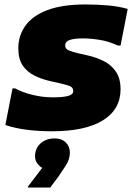

<svg xmlns="http://www.w3.org/2000/svg" viewBox="-20 -580 608 860"><path d="M36 -184H48Q81 -166 126 -155Q171 -144 216 -144Q264 -144 286 -150.5Q308 -157 308 -172Q308 -189 291.5 -195Q275 -201 244 -208L208 -216Q167 -225 134 -241.5Q101 -258 81.5 -287Q62 -316 62 -364Q62 -420 93.5 -464.5Q125 -509 191.5 -534.5Q258 -560 364 -560Q412 -560 461 -556Q510 -552 552 -540L520 -376H508Q467 -395 426 -401.5Q385 -408 352 -408Q313 -408 292.5 -401Q272 -394 272 -376Q272 -361 288.5 -354Q305 -347 336 -340L372 -332Q412 -323 445.5 -306Q479 -289 499.5 -258.5Q520 -228 520 -180Q520 -90 441 -41Q362 8 212 8Q155 8 102 1.5Q49 -5 4 -20ZM169 172Q158 166 147.5 152.5Q137 139 137 120Q137 84 162 62Q187 40 225 40Q256 40 274.5 58Q293 76 293 104Q293 133 274 162.5Q255 192 241 212L205 260H105V256Z"/></svg>

Font: Kufam Black
Style: Italic
Weight: 900
Italic angle: -11°
Designer: Artur Schmal
Foundry: Original Type
Version: Version 1.301; ttfautohint (v1.8.3)